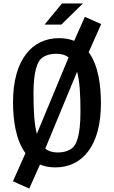

<svg xmlns="http://www.w3.org/2000/svg" viewBox="-20 -960 660 1112"><path d="M301 9.5C456.5 9.5 564.5 -115.5 564.5 -360.5C564.5 -468.5 549 -583 493.5 -657.5L566 -820.5L471.5 -862.5L409.5 -723.5C384 -733.5 355 -739 321.5 -739C166 -739 55.5 -614 55.5 -369C55.5 -262 72 -147.5 127.5 -73L55 90L149.5 132L211.5 -7C237 3.5 266.5 9.5 301 9.5ZM174 -420C174 -554 199 -601 216 -618C232.5 -634.5 261 -648.5 306 -648.5C335.5 -648.5 358.5 -642 377.5 -628L193.5 -185C178.5 -241 174 -319 174 -420ZM238 -817.5 339 -940H460.5L335 -817.5ZM242 -99 426.5 -544.5C441.5 -490 446 -413.5 446 -313C446 -169 420.5 -124.5 404 -108C387 -91 358.5 -77 313.5 -77C284 -77 260.5 -84.5 242 -99Z"/></svg>

Font: Monaspace Argon Medium
Style: Regular
Weight: 500
Designer: Riley Cran & the Lettermatic Team
Foundry: Lettermatic
Version: Version 1.000 (Monaspace Argon)